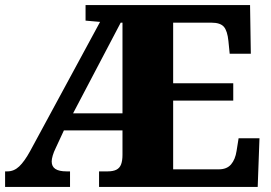

<svg xmlns="http://www.w3.org/2000/svg" viewBox="-20 -734 1064 754"><path d="M0 0V-61H9Q35 -61 55.5 -80.5Q76 -100 98 -140L373 -648L316 -653V-714H962L965 -523H882L877 -573Q873 -613 859 -629Q845 -645 810 -645H660V-407H896V-339H660V-69H839Q871 -69 887.5 -88.5Q904 -108 909 -141L917 -191H999L992 0H369V-61H403Q424 -61 437 -67.5Q450 -74 455.5 -88.5Q461 -103 461 -126V-222H231L199 -153Q191 -137 187 -123Q183 -109 183 -100Q183 -80 197.5 -70.5Q212 -61 241 -61H255V0ZM267 -289H461V-645H454Z"/></svg>

Font: Noto Serif Kannada Black
Style: Regular
Weight: 900
Version: Version 2.003